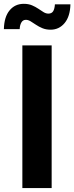

<svg xmlns="http://www.w3.org/2000/svg" viewBox="-51 -959 379 979"><path d="M212.4 -727.5V0H63V-727.5ZM207 -807.6Q183.6 -807.6 165.3 -815.2Q147 -822.8 132.3 -832.8Q117.7 -842.8 105.2 -850.3Q92.8 -857.9 81.1 -857.9Q65.9 -857.9 58.1 -844.7Q50.3 -831.5 49.3 -810.5H-31.2Q-29.8 -872.6 -2.2 -906Q25.4 -939.5 70.3 -939.5Q94.2 -939.5 112.1 -931.9Q129.9 -924.3 144.3 -914.6Q158.7 -904.8 170.9 -897.2Q183.1 -889.6 195.8 -889.6Q212.4 -889.6 220 -901.6Q227.5 -913.6 229 -937H308.1Q306.6 -875.5 278.6 -841.6Q250.5 -807.6 207 -807.6Z"/></svg>

Font: Inter 18pt
Style: Bold
Weight: 700
Designer: Rasmus Andersson
Foundry: rsms
Version: Version 4.001;git-66647c0bb